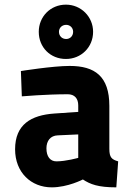

<svg xmlns="http://www.w3.org/2000/svg" viewBox="-20 -795 568 827"><path d="M451 -339C451 -467 388 -511 280 -511C207 -511 70 -489 70 -489L74 -380C74 -380 178 -389 272 -389C301 -389 317 -371 317 -341V-313L214 -306C114 -299 45 -259 45 -152C45 -52 114 12 203 12C272 12 337 -22 337 -22C369 -1 403 12 481 12L489 -100C461 -108 451 -117 451 -154ZM317 -216V-115C317 -115 264 -100 223 -100C196 -100 180 -121 180 -156C180 -188 197 -211 229 -212ZM147 -658C147 -591 197 -541 264 -541C329 -541 381 -591 381 -658C381 -723 329 -775 264 -775C197 -775 147 -723 147 -658ZM234 -658C234 -675 247 -688 265 -688C282 -688 295 -675 295 -658C295 -640 282 -627 265 -627C247 -627 234 -640 234 -658Z"/></svg>

Font: TitilliumMaps29L
Style: 999 wt
Weight: 900
Designer: Campivisivi
Foundry: Accademia di Belle Arti di Urbino and students of MA course of Visual design